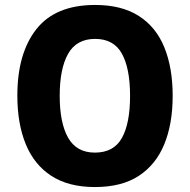

<svg xmlns="http://www.w3.org/2000/svg" viewBox="-20 -745 767 775"><path d="M677 -358Q677 -245 643 -162.5Q609 -80 540 -35Q471 10 363 10Q257 10 187.5 -35Q118 -80 84 -163Q50 -246 50 -359Q50 -530 127 -627.5Q204 -725 364 -725Q471 -725 540.5 -680.5Q610 -636 643.5 -553.5Q677 -471 677 -358ZM221 -358Q221 -249 255 -189Q289 -129 363 -129Q439 -129 472 -188Q505 -247 505 -358Q505 -469 472 -528.5Q439 -588 364 -588Q289 -588 255 -528Q221 -468 221 -358Z"/></svg>

Font: Noto Sans Arabic SemCond ExtBd
Style: Regular
Weight: 800
Width: 4
Designer: Monotype Design Team, Nadine Chahine, Nizar Qandah and Khaled Hosny
Foundry: Monotype Imaging Inc.
Version: Version 2.012; ttfautohint (v1.8.4.7-5d5b)